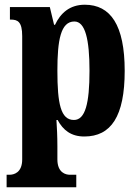

<svg xmlns="http://www.w3.org/2000/svg" viewBox="-20 -566 584 813"><path d="M8 227H303V174H276C259 174 223 166 223 109V53C223 11 221 -27 219 -58H224C247 -15 281 12 337 12C450 12 508 -73 508 -266C508 -460 448 -546 339 -546C275 -546 236 -510 213 -461H209L191 -536H22V-483H26C55 -483 74 -474 74 -413V109C74 166 38 174 20 174H8ZM293 -58C237 -58 223 -127 223 -267C223 -396 237 -475 295 -475C341 -475 359 -399 359 -266C359 -128 341 -58 293 -58Z"/></svg>

Font: Noto Serif Bengali ExtraCondensed ExtraBold
Style: Regular
Weight: 800
Width: 2
Designer: Juan Bruce, Universal Thirst, Indian Type Foundry and the Monotype Design Team.
Foundry: Monotype Imaging Inc.
Version: Version 2.003